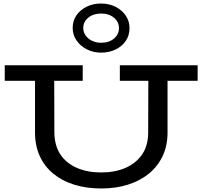

<svg xmlns="http://www.w3.org/2000/svg" viewBox="-20 -1057 1150 1091"><path d="M555 14Q471 14 402 -7.5Q333 -29 283 -70Q233 -111 206 -170Q179 -229 179 -304V-638H288L289 -303Q290 -229 323.5 -179Q357 -129 417 -103Q477 -77 555 -77Q633 -77 693 -103Q753 -129 787.5 -179.5Q822 -230 822 -304L823 -638H932V-304Q932 -229 904 -170Q876 -111 825.5 -70Q775 -29 706.5 -7.5Q638 14 555 14ZM7 -598V-686H450V-598ZM661 -598V-686H1103V-598ZM554 -758Q510 -758 473.5 -776.5Q437 -795 415 -827Q393 -859 393 -898Q393 -940 415 -971Q437 -1002 473.5 -1019.5Q510 -1037 554 -1037Q600 -1037 636.5 -1018.5Q673 -1000 694.5 -968.5Q716 -937 716 -897Q716 -856 694.5 -824.5Q673 -793 636.5 -775.5Q600 -758 554 -758ZM554 -814Q600 -814 628 -838Q656 -862 656 -897Q656 -932 628 -956Q600 -980 554 -980Q510 -980 481.5 -956.5Q453 -933 453 -898Q453 -875 466 -856Q479 -837 502.5 -825.5Q526 -814 554 -814Z"/></svg>

Font: BioRhyme SemiExpanded
Style: Regular
Weight: 400
Width: 6
Designer: Aoife Mooney
Foundry: Aoife Mooney Type
Version: Version 1.600;gftools[0.9.33]